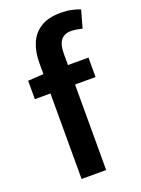

<svg xmlns="http://www.w3.org/2000/svg" viewBox="-138 -781 622 844"><g transform="rotate(-20 173.0 -359.0)"><path d="M93 0V-542Q93 -594 109.5 -633.5Q126 -673 162 -695.5Q198 -718 256 -718Q283 -718 306.5 -713Q330 -708 346 -701L323 -619Q295 -627 270 -627Q240 -627 224 -607Q208 -587 208 -544V0ZM20 -400V-486L100 -491H304V-400Z"/></g></svg>

Font: Mada SemiBold
Style: Regular
Weight: 600
Designer: Khaled Hosny
Version: Version 1.5